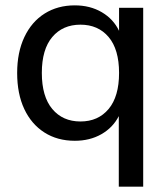

<svg xmlns="http://www.w3.org/2000/svg" viewBox="-20 -516 627 716"><path d="M423 180V-83Q401 -40 358 -15.5Q315 9 259 9Q194 9 145.5 -22Q97 -53 70.5 -109.5Q44 -166 44 -244Q44 -321 71 -378Q98 -435 146.5 -465.5Q195 -496 259 -496Q316 -496 359.5 -470.5Q403 -445 424 -401V-487H514V180ZM280 -63Q346 -63 385 -109.5Q424 -156 424 -244Q424 -332 385 -378Q346 -424 280 -424Q214 -424 175 -378Q136 -332 136 -244Q136 -156 175 -109.5Q214 -63 280 -63Z"/></svg>

Font: Nunito Sans Medium
Style: Regular
Weight: 500
Designer: Vernon Adams
Foundry: Vernon Adams
Version: Version 3.101; ttfautohint (v1.8.4.7-5d5b);gftools[0.9.27]